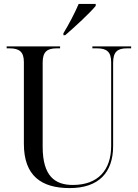

<svg xmlns="http://www.w3.org/2000/svg" viewBox="-20 -951 704 981"><path d="M304 -781V-771H313C362 -813 441 -886 469 -921V-931H382C363 -886 332 -827 304 -781ZM336 10C484 10 558 -69 558 -205V-630C558 -686 580 -704 628 -704H650V-714H452V-704H476C525 -704 548 -686 548 -633V-206C548 -82 481 -6 352 -6C261 -6 198 -51 198 -201V-631C198 -686 220 -704 270 -704H287V-714H14V-704H29C79 -704 102 -686 102 -634V-216C102 -53 191 10 336 10Z"/></svg>

Font: Noto Serif Display SemiCondensed
Style: Regular
Weight: 400
Width: 4
Designer: Monotype Design Team
Foundry: Monotype Imaging Inc.
Version: Version 2.009